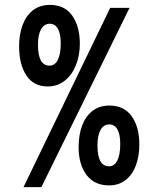

<svg xmlns="http://www.w3.org/2000/svg" viewBox="-20 -757 640 784"><path d="M430 -725H509L149 7H76ZM58 -568Q58 -616 72 -654.2Q86 -692.5 114.2 -714.8Q142.5 -737 184 -737Q244 -737 275 -693Q306 -649 306 -578Q306 -531 290.2 -491.2Q274.5 -451.5 244.8 -427.8Q215 -404 175 -404Q117 -404 87.5 -449.2Q58 -494.5 58 -568ZM228 -580Q228 -619 216.5 -639.5Q205 -660 183 -660Q160.5 -660 147.8 -637.8Q135 -615.5 135 -574Q135 -489 182 -489Q204 -489 216 -512.5Q228 -536 228 -580ZM301 -157Q301 -205 315 -243.2Q329 -281.5 357.2 -303.8Q385.5 -326 427 -326Q487 -326 518 -282Q549 -238 549 -167Q549 -119.5 535 -81.8Q521 -44 493 -22Q465 0 425 0Q365.5 0 333.2 -42.8Q301 -85.5 301 -157ZM471 -169Q471 -208 459.5 -228.5Q448 -249 426 -249Q403.5 -249 390.8 -226.8Q378 -204.5 378 -163Q378 -78 425 -78Q447 -78 459 -101.5Q471 -125 471 -169Z"/></svg>

Font: JuliaMono Latin
Style: Regular
Weight: 400
Monospace: yes
Designer: cormullion
Foundry: corm
Version: Version 0.049; ttfautohint (v1.8.4)